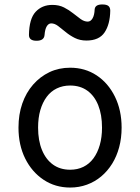

<svg xmlns="http://www.w3.org/2000/svg" viewBox="-20 -823 629 862"><path d="M295 19Q228 19 175.5 -16Q123 -51 93 -111.5Q63 -172 63 -250Q63 -309 80 -358Q97 -407 128.5 -443Q160 -479 202 -499Q244 -519 295 -519Q362 -519 414 -484.5Q466 -450 496 -389Q526 -328 526 -250Q526 -203 515 -162Q504 -121 483.5 -88Q463 -55 434.5 -31Q406 -7 370.5 6Q335 19 295 19ZM295 -61Q328 -61 354.5 -74Q381 -87 399.5 -112Q418 -137 428 -172Q438 -207 438 -250Q438 -308 421 -350.5Q404 -393 372 -416Q340 -439 295 -439Q262 -439 235 -426Q208 -413 189.5 -388Q171 -363 161 -328.5Q151 -294 151 -250Q151 -192 168.5 -149.5Q186 -107 218 -84Q250 -61 295 -61ZM144 -640Q110 -640 110 -666Q111 -739 140 -770Q169 -801 215 -801Q245 -801 267.5 -789.5Q290 -778 308 -763.5Q326 -749 342 -737.5Q358 -726 374 -726Q387 -726 395.5 -740.5Q404 -755 405 -781Q407 -803 439 -803Q459 -803 467 -796Q475 -789 475 -775Q474 -714 449.5 -677.5Q425 -641 368 -641Q339 -641 316 -652.5Q293 -664 274.5 -679.5Q256 -695 240.5 -706.5Q225 -718 210 -718Q198 -718 190 -705Q182 -692 180 -666Q179 -653 170 -646.5Q161 -640 144 -640Z"/></svg>

Font: Playwrite BR
Style: Regular
Weight: 400
Designer: Veronika Burian, José Scaglione
Foundry: TypeTogether
Version: Version 1.002